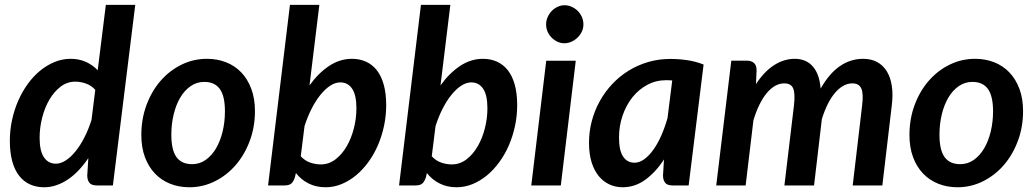

<svg xmlns="http://www.w3.org/2000/svg" viewBox="-20 -763 4264 790"><path d="M372 -393.5Q355 -412 333 -419.5Q311 -427 289.5 -427Q256.5 -427 229.5 -406.5Q202.5 -386 183.2 -353Q164 -320 153.5 -278.8Q143 -237.5 143 -196Q143 -142 160.8 -115.8Q178.5 -89.5 210 -89.5Q230 -89.5 251 -103.2Q272 -117 291.5 -141.2Q311 -165.5 327.8 -198.5Q344.5 -231.5 356.5 -269.5ZM536.5 -743 444.5 0H379Q355.5 0 347.2 -11.8Q339 -23.5 339 -41L343.5 -112.5Q325 -85 304 -62.8Q283 -40.5 260 -25Q237 -9.5 212.2 -1Q187.5 7.5 161.5 7.5Q129.5 7.5 103.5 -4.2Q77.5 -16 59 -39.5Q40.5 -63 30.5 -99Q20.5 -135 20.5 -184Q20.5 -227.5 29.5 -269.2Q38.5 -311 55 -348.5Q71.5 -386 94.2 -417.5Q117 -449 145 -472Q173 -495 204.8 -508Q236.5 -521 270.5 -521Q305 -521 333 -508.5Q361 -496 382 -474L415.5 -743Z M770.5 -87.5Q801.5 -87.5 826.5 -105.2Q851.5 -123 869 -152.8Q886.5 -182.5 896 -222Q905.5 -261.5 905.5 -305Q905.5 -367.5 884.5 -396.8Q863.5 -426 820.5 -426Q789.5 -426 764.2 -408.5Q739 -391 721.5 -361.2Q704 -331.5 694.5 -292Q685 -252.5 685 -208.5Q685 -146 706 -116.8Q727 -87.5 770.5 -87.5ZM759 7.5Q716.5 7.5 680.5 -6.8Q644.5 -21 618 -48.5Q591.5 -76 576.5 -116Q561.5 -156 561.5 -207.5Q561.5 -274 583 -331.5Q604.5 -389 641.2 -431Q678 -473 727 -497Q776 -521 831.5 -521Q874 -521 910.2 -506.8Q946.5 -492.5 972.8 -465Q999 -437.5 1014 -397.5Q1029 -357.5 1029 -306Q1029 -240 1007.5 -182.8Q986 -125.5 949.2 -83.2Q912.5 -41 863.5 -16.8Q814.5 7.5 759 7.5Z M1217.5 -120Q1234.5 -101.5 1256.5 -94Q1278.5 -86.5 1300 -86.5Q1333 -86.5 1360 -107Q1387 -127.5 1406.2 -160.5Q1425.5 -193.5 1436 -234.8Q1446.5 -276 1446.5 -317.5Q1446.5 -371.5 1429 -397.8Q1411.5 -424 1380 -424Q1359.5 -424 1338.5 -410.2Q1317.5 -396.5 1298 -372.2Q1278.5 -348 1261.8 -315Q1245 -282 1233 -244ZM1253.5 -411.5Q1289.5 -462 1333.8 -491.5Q1378 -521 1428 -521Q1460 -521 1486 -509.2Q1512 -497.5 1530.5 -474Q1549 -450.5 1559 -414.5Q1569 -378.5 1569 -330Q1569 -286.5 1560 -244.5Q1551 -202.5 1534.8 -165Q1518.5 -127.5 1495.5 -96Q1472.5 -64.5 1444.8 -41.5Q1417 -18.5 1385.2 -5.5Q1353.5 7.5 1319.5 7.5Q1280.5 7.5 1249.5 -8.2Q1218.5 -24 1197.5 -51L1193.5 -34Q1188 -16.5 1179 -8.2Q1170 0 1150 0H1083L1173 -743H1294Z M1756.5 -120Q1773.5 -101.5 1795.5 -94Q1817.5 -86.5 1839 -86.5Q1872 -86.5 1899 -107Q1926 -127.5 1945.2 -160.5Q1964.5 -193.5 1975 -234.8Q1985.5 -276 1985.5 -317.5Q1985.5 -371.5 1968 -397.8Q1950.5 -424 1919 -424Q1898.5 -424 1877.5 -410.2Q1856.5 -396.5 1837 -372.2Q1817.5 -348 1800.8 -315Q1784 -282 1772 -244ZM1792.5 -411.5Q1828.5 -462 1872.8 -491.5Q1917 -521 1967 -521Q1999 -521 2025 -509.2Q2051 -497.5 2069.5 -474Q2088 -450.5 2098 -414.5Q2108 -378.5 2108 -330Q2108 -286.5 2099 -244.5Q2090 -202.5 2073.8 -165Q2057.5 -127.5 2034.5 -96Q2011.5 -64.5 1983.8 -41.5Q1956 -18.5 1924.2 -5.5Q1892.5 7.5 1858.5 7.5Q1819.5 7.5 1788.5 -8.2Q1757.5 -24 1736.5 -51L1732.5 -34Q1727 -16.5 1718 -8.2Q1709 0 1689 0H1622L1712 -743H1833Z M2349 -513 2287.5 0H2166L2227.5 -513ZM2380.5 -662.5Q2380.5 -646.5 2373.8 -632.5Q2367 -618.5 2356 -608Q2345 -597.5 2331 -591.2Q2317 -585 2302 -585Q2287.5 -585 2274 -591.2Q2260.5 -597.5 2250 -608Q2239.5 -618.5 2233.2 -632.5Q2227 -646.5 2227 -662.5Q2227 -678.5 2233.5 -693Q2240 -707.5 2250.5 -718.2Q2261 -729 2274.8 -735.2Q2288.5 -741.5 2303 -741.5Q2318 -741.5 2332 -735.2Q2346 -729 2356.8 -718.5Q2367.5 -708 2374 -693.5Q2380.5 -679 2380.5 -662.5Z M2746 -432Q2739 -432.5 2732.8 -432.8Q2726.5 -433 2720.5 -433Q2679 -433 2643.5 -414Q2608 -395 2582.2 -362.8Q2556.5 -330.5 2541.8 -287.8Q2527 -245 2527 -197.5Q2527 -143.5 2544 -118.5Q2561 -93.5 2590.5 -93.5Q2611 -93.5 2630.8 -107.8Q2650.5 -122 2668.2 -146.8Q2686 -171.5 2700.8 -205Q2715.5 -238.5 2726.5 -277ZM2712 -107Q2678 -54.5 2635.2 -23.5Q2592.5 7.5 2542 7.5Q2513 7.5 2487.8 -4Q2462.5 -15.5 2443.8 -38.2Q2425 -61 2414.2 -95.2Q2403.5 -129.5 2403.5 -175.5Q2403.5 -221.5 2415 -265Q2426.5 -308.5 2447.8 -346.8Q2469 -385 2499 -417Q2529 -449 2566.2 -472Q2603.5 -495 2646.8 -507.8Q2690 -520.5 2738 -520.5Q2772.5 -520.5 2807.2 -515.5Q2842 -510.5 2875 -497.5L2813.5 0H2748Q2724.5 0 2716.2 -11.8Q2708 -23.5 2708 -41Z M2927 0 2989 -513.5H3052Q3071.5 -513.5 3082.2 -504Q3093 -494.5 3093 -473.5L3090.5 -417Q3125 -469.5 3165.5 -495.2Q3206 -521 3250 -521Q3297 -521 3324.5 -489.5Q3352 -458 3356.5 -398.5Q3392.5 -461.5 3436.2 -491.2Q3480 -521 3531.5 -521Q3564 -521 3588.5 -508Q3613 -495 3628.5 -470.2Q3644 -445.5 3649.5 -409.2Q3655 -373 3649 -326.5L3610.5 0H3488.5L3527 -326.5Q3533.5 -376.5 3524.2 -398.2Q3515 -420 3487 -420Q3468 -420 3450 -410Q3432 -400 3415.8 -381Q3399.5 -362 3385.8 -334.5Q3372 -307 3361.5 -272.5L3329.5 0H3207.5L3246.5 -326.5Q3252.5 -376.5 3244 -398.2Q3235.5 -420 3207 -420Q3187 -420 3168.8 -409.5Q3150.5 -399 3134.2 -379.2Q3118 -359.5 3104.2 -331.2Q3090.5 -303 3080 -268L3048 0Z M3931 -87.5Q3962 -87.5 3987 -105.2Q4012 -123 4029.5 -152.8Q4047 -182.5 4056.5 -222Q4066 -261.5 4066 -305Q4066 -367.5 4045 -396.8Q4024 -426 3981 -426Q3950 -426 3924.8 -408.5Q3899.5 -391 3882 -361.2Q3864.5 -331.5 3855 -292Q3845.5 -252.5 3845.5 -208.5Q3845.5 -146 3866.5 -116.8Q3887.5 -87.5 3931 -87.5ZM3919.5 7.5Q3877 7.5 3841 -6.8Q3805 -21 3778.5 -48.5Q3752 -76 3737 -116Q3722 -156 3722 -207.5Q3722 -274 3743.5 -331.5Q3765 -389 3801.8 -431Q3838.5 -473 3887.5 -497Q3936.5 -521 3992 -521Q4034.5 -521 4070.8 -506.8Q4107 -492.5 4133.2 -465Q4159.5 -437.5 4174.5 -397.5Q4189.5 -357.5 4189.5 -306Q4189.5 -240 4168 -182.8Q4146.5 -125.5 4109.8 -83.2Q4073 -41 4024 -16.8Q3975 7.5 3919.5 7.5Z"/></svg>

Font: Lato 2
Style: Bold Italic
Weight: 700
Italic angle: -7°
Designer: Lukasz Dziedzic with Adam Twardoch and Botio Nikoltchev
Foundry: tyPoland Lukasz Dziedzic
Version: Version 2.015; 2015-08-06; http://www.latofonts.com/